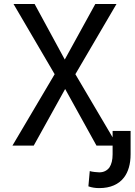

<svg xmlns="http://www.w3.org/2000/svg" viewBox="-20 -731 676 964"><path d="M305.2 -432.1 153.8 -710.9H47.9L254.4 -358.4L42.5 0H149.4L307.1 -284.2L464.4 0H569.8L358.4 -358.4L564.9 -710.9H458.5ZM635.7 -73.7H545.4V43.5Q545.4 64.9 541.3 81.5Q537.1 98.1 529.3 109.9Q520.5 121.6 507.8 127.9Q495.1 134.3 478.5 134.3Q471.7 134.3 455.6 132.6Q439.5 130.9 430.7 127.9L423.8 204.6Q438 209.5 450.9 211.4Q463.9 213.4 478.5 213.4Q520 213.4 551.5 199.7Q583 186 602.5 160.2Q618.7 139.2 627.2 109.6Q635.7 80.1 635.7 43.5Z"/></svg>

Font: RobotoMono Nerd Font
Style: Regular
Weight: 400
Monospace: yes
Designer: Google
Version: Version 3.000;Nerd Fonts 3.2.1